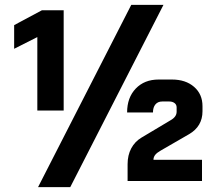

<svg xmlns="http://www.w3.org/2000/svg" viewBox="-20 -742 888 787"><path d="M133 -590 38 -542V-639L152 -700H241V-289H133ZM503 -69Q503 -106 518 -134Q533 -162 560 -178L679 -249Q704 -263 704 -284V-302Q704 -313 695.5 -319.5Q687 -326 674 -326H645Q627 -326 617 -314Q607 -302 607 -281H501Q501 -342 536.5 -379Q572 -416 630 -416H685Q741 -416 775.5 -386Q810 -356 810 -307V-286Q810 -224 755 -192L639 -125Q623 -116 616 -107Q609 -98 609 -87H808V0H503ZM518 -722H650L268 25H136Z"/></svg>

Font: Bai Jamjuree
Style: Bold
Weight: 700
Designer: Katatrad Aksorn Co.,Ltd.
Foundry: Cadson Demak Co.,Ltd.
Version: Version 1.000; ttfautohint (v1.6)